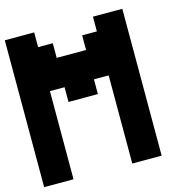

<svg xmlns="http://www.w3.org/2000/svg" viewBox="-112 -870 916 971"><g transform="rotate(-15 346.0 -384.5)"><path d="M0 0V-769H153.8V-691.9H230.5V-615.2H384.3V-691.9H461.4V-769H615.2V0H461.4V-461.4H384.3V-384.3H230.5V-461.4H153.8V0Z"/></g></svg>

Font: Good Old DOS
Style: Regular
Weight: 400
Designer: Vasily Draigo
Foundry: Vasily Draigo
Version: 1.0